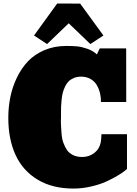

<svg xmlns="http://www.w3.org/2000/svg" viewBox="-20 -1071 791 1105"><path d="M710.9 -98.6 696.8 -86.9Q682.6 -75.2 654.3 -58.6Q626 -42 590.3 -25.6Q554.7 -9.3 504.2 2.4Q453.6 14.2 402.8 14.2Q281.7 14.2 196.5 -37.1Q111.3 -88.4 69.6 -179Q27.8 -269.5 27.8 -392.6Q27.8 -454.6 39.6 -512.7Q51.3 -570.8 77.4 -624.8Q103.5 -678.7 141.6 -718.8Q179.7 -758.8 236.3 -782.7Q293 -806.6 361.8 -806.6Q397.9 -806.6 423.8 -804.2Q449.7 -801.8 482.7 -790.3Q515.6 -778.8 537.6 -757.8L554.2 -792.5H706.1L706.5 -483.9H561Q561.5 -509.8 555.7 -534.4Q549.8 -559.1 537.1 -581.1Q524.4 -603 501 -616.5Q477.5 -629.9 446.8 -629.9Q423.8 -629.9 405.5 -622.3Q387.2 -614.7 375.2 -603Q363.3 -591.3 354.5 -572.8Q345.7 -554.2 341.3 -537.4Q336.9 -520.5 334.5 -496.6Q332 -472.7 331.5 -456.5Q331.1 -440.4 331.1 -417.5Q331.1 -410.6 331.1 -396Q329.6 -374 331.1 -348.4Q332.5 -322.8 334.5 -297.4Q336.4 -272 345 -248.5Q353.5 -225.1 366 -207Q378.4 -189 400.9 -178.2Q423.3 -167.5 453.1 -167.5Q492.7 -167.5 522.7 -190.7Q552.7 -213.9 560.1 -252.9Q562 -262.7 564 -298.8H710.9ZM441.4 -1050.3 575.2 -866.7 500 -817.4 375.5 -937 251 -817.4 175.8 -866.7 309.1 -1050.8Z"/></svg>

Font: Bevan
Style: Regular
Weight: 400
Foundry: vernon adams
Version: Version 1.000